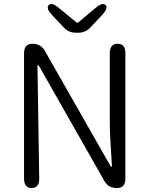

<svg xmlns="http://www.w3.org/2000/svg" viewBox="-20 -954 758 974"><path d="M141 0Q102 0 102 -48V-684Q102 -732 145 -732Q187 -732 207 -697L537 -118Q543 -108 545.5 -108Q548 -108 548 -113L547 -126Q537 -267 537 -336V-684Q537 -732 577 -732Q616 -732 616 -684V-48Q616 0 573 0Q530 0 510 -35L181 -614Q175 -624 172.5 -624Q170 -624 170 -619L179 -49Q180 -1 141 0ZM365 -788Q329 -788 304 -814L244 -878Q212 -912 227 -928Q242 -944 278 -914L367 -841Q373 -836 378 -841L465 -914Q501 -944 516 -928Q530 -912 498 -878L438 -814Q413 -788 377 -788Z"/></svg>

Font: Resource Han Rounded JP Normal
Style: Regular
Weight: 350
Designer: Cyano Hao (round all glyphs); Ryoko NISHIZUKA 西塚涼子 (kana, bopomofo & ideographs); Paul D. Hunt (Latin, Greek & Cyrillic)
Foundry: Cyano Hao
Version: 0.990